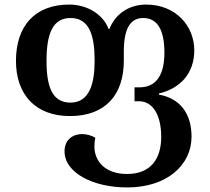

<svg xmlns="http://www.w3.org/2000/svg" viewBox="-20 -569 922 842"><path d="M538 253C712 253 820 155 820 30C820 -70 770 -138 677 -154V-159C770 -181 832 -247 832 -348C832 -456 750 -549 621 -549C543 -549 484 -505 460 -442H456C433 -505 363 -549 284 -549C132 -549 50 -454 50 -302C50 -157 133 -60 287 -60C442 -60 523 -153 523 -303V-342C523 -445 552 -490 608 -490C672 -490 701 -435 701 -338C701 -243 667 -186 592 -186H570V-125H590C650 -125 687 -64 687 31C687 129 640 194 537 194C442 194 394 139 394 73C394 60 395 48 398 35C381 25 360 19 340 19C300 19 263 43 263 95C263 187 385 253 538 253ZM289 -119C210 -119 184 -187 184 -302C184 -419 210 -490 289 -490C373 -490 395 -412 395 -302C395 -204 373 -119 289 -119Z"/></svg>

Font: Noto Serif Georgian SemiBold
Style: Regular
Weight: 600
Designer: Monotype Design Team, Akaki Razmadze
Foundry: Google LLC
Version: Version 2.003